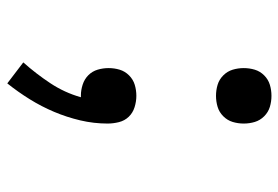

<svg xmlns="http://www.w3.org/2000/svg" viewBox="-142 -426 783 540"><g transform="rotate(90 250.0 -156.5)"><path d="M215 215 156 170Q188 134 214.5 94Q241 54 254 8H249Q234 8 218.5 3Q203 -2 192 -13Q181 -24 176.5 -39Q172 -54 172 -70Q172 -86 176.5 -101Q181 -116 192.5 -127.5Q204 -139 219 -143.5Q234 -148 250 -148Q266 -148 282 -143Q298 -138 309 -126.5Q320 -115 324 -99Q328 -83 328 -67Q328 -28 319 10Q310 48 295 83.5Q280 119 259.5 152Q239 185 215 215ZM250 -372Q234 -372 219 -376.5Q204 -381 192.5 -392.5Q181 -404 176.5 -419Q172 -434 172 -450Q172 -466 176.5 -481Q181 -496 192.5 -507.5Q204 -519 219 -523.5Q234 -528 250 -528Q266 -528 281 -523.5Q296 -519 307.5 -507.5Q319 -496 323.5 -481Q328 -466 328 -450Q328 -434 323.5 -419Q319 -404 307.5 -392.5Q296 -381 281 -376.5Q266 -372 250 -372Z"/></g></svg>

Font: Moesevka
Style: Regular
Weight: 400
Monospace: yes
Designer: Belleve Invis
Foundry: Belleve Invis
Version: Version 32.5.0; ttfautohint (v1.8.4)